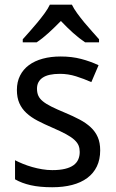

<svg xmlns="http://www.w3.org/2000/svg" viewBox="-20 -786 491 816"><path d="M405.8 -147Q405.8 -107.9 391.6 -78.6Q377.4 -49.3 350.8 -29.5Q324.2 -9.8 286.6 0Q249 9.8 202.1 9.8Q148.9 9.8 110.8 1.2Q72.8 -7.3 43.9 -23.9V-105Q59.1 -97.2 77.6 -89.6Q96.2 -82 116.7 -76.2Q137.2 -70.3 158.9 -66.7Q180.7 -63 202.1 -63Q233.9 -63 256.1 -68.4Q278.3 -73.7 292.2 -83.7Q306.2 -93.8 312.5 -108.2Q318.8 -122.6 318.8 -140.1Q318.8 -155.3 314 -167.5Q309.1 -179.7 296.1 -191.7Q283.2 -203.6 260.7 -215.8Q238.3 -228 203.1 -243.2Q168 -258.3 139.9 -272.9Q111.8 -287.6 92.3 -305.7Q72.8 -323.7 62.3 -347.4Q51.8 -371.1 51.8 -403.8Q51.8 -438 65.2 -464.6Q78.6 -491.2 103 -509.3Q127.4 -527.3 161.6 -536.6Q195.8 -545.9 237.8 -545.9Q285.2 -545.9 324.5 -535.6Q363.8 -525.4 398.9 -508.8L368.2 -437Q336.4 -451.2 303 -461.7Q269.5 -472.2 234.9 -472.2Q185.1 -472.2 161.1 -455.8Q137.2 -439.5 137.2 -409.2Q137.2 -392.1 142.8 -379.4Q148.4 -366.7 162.1 -355.5Q175.8 -344.2 198.7 -332.8Q221.7 -321.3 255.9 -307.1Q291 -292.5 318.6 -277.8Q346.2 -263.2 365.7 -244.9Q385.3 -226.6 395.5 -203.1Q405.8 -179.7 405.8 -147ZM400.9 -606H341.8Q316.9 -622.6 290.5 -646.2Q264.2 -669.9 238.8 -696.8Q212.4 -669.9 186.5 -646.2Q160.6 -622.6 135.7 -606H76.7V-619.1Q89.4 -633.3 106 -651.9Q122.6 -670.4 138.9 -690.2Q155.3 -710 169.7 -729.7Q184.1 -749.5 191.9 -766.1H285.6Q293.5 -749.5 307.9 -729.7Q322.3 -710 338.6 -690.2Q355 -670.4 371.8 -651.9Q388.7 -633.3 400.9 -619.1Z"/></svg>

Font: Droid Sans
Style: Regular
Weight: 400
Foundry: Ascender Corporation
Version: Version 1.00 build 114